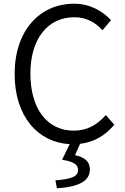

<svg xmlns="http://www.w3.org/2000/svg" viewBox="-20 -765 674 1036"><path d="M551 -144C503 -90 449 -60 378 -60C234 -60 144 -179 144 -368C144 -556 238 -672 381 -672C445 -672 495 -644 533 -602L579 -656C537 -702 469 -745 380 -745C195 -745 59 -601 59 -366C59 -137 184 3 356 13L315 97C378 107 401 123 401 152C401 185 373 201 279 208L287 251C402 244 465 213 465 150C465 104 435 84 385 72L412 11C488 2 548 -34 597 -92Z"/></svg>

Font: Genne Gothic Normal
Style: Regular
Weight: 350
Designer: Ryoko NISHIZUKA (kana & ideographs); Paul D. Hunt (Latin, Greek & Cyrillic); Wenlong ZHANG (bopomofo); Sandoll Communica
Foundry: Adobe Systems Incorporated
Version: Version 1.004;PS 1.004;hotconv 16.6.51;makeotf.lib2.5.65220